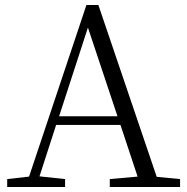

<svg xmlns="http://www.w3.org/2000/svg" viewBox="-20 -753 752 773"><path d="M218 -285 334 -642 453 -285ZM611 -41 376 -733H328L97 -42L9 -32V0H242V-32L139 -43L206 -250H465L534 -42L422 -32V0H705V-32Z"/></svg>

Font: Noto Serif CJK JP Light
Style: Regular
Weight: 300
Designer: Ryoko NISHIZUKA 西塚涼子 (kana & ideographs); Frank Grießhammer (Latin, Greek & Cyrillic); Wenlong ZHANG 张文龙 (bopomofo); San
Foundry: Adobe Systems Incorporated
Version: Version 1.001;PS 1.001;hotconv 16.6.54;makeotf.lib2.5.65590